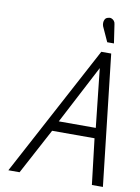

<svg xmlns="http://www.w3.org/2000/svg" viewBox="-96 -948 739 1012"><g transform="rotate(10 273.5 -442.0)"><path d="M438 -856Q437 -866 431 -873Q425 -880 416.5 -883Q408 -886 397 -882Q387 -879 382.5 -870.5Q378 -862 378 -852Q378 -842 381 -834L417 -755H453ZM527 0 448 -700H395L21 0H81L212 -245H439L468 0ZM238 -300 402 -614 436 -300Z"/></g></svg>

Font: Advent Pro
Style: Italic
Weight: 400
Italic angle: -12°
Designer: VivaRado, Andreas Kalpakidis
Foundry: VivaRado, Andreas Kalpakidis
Version: Version 3.000